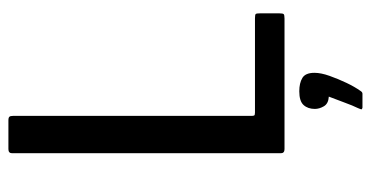

<svg xmlns="http://www.w3.org/2000/svg" viewBox="-238 -476 903 468"><g transform="rotate(-90 214.0 -241.5)"><path d="M85 0Q75 0 75 -9V-664Q75 -673 85 -673H155Q162 -673 164 -670.5Q166 -668 166 -662V-81Q166 -76 167 -74Q168 -72 174 -72H404Q413 -72 414.5 -70Q416 -68 416 -59V-13Q416 -4 414 -2Q412 0 403 0ZM271 73Q271 89 263.5 110Q256 131 246.5 151Q237 171 227 185Q224 190 220 190Q213 190 203.5 190Q194 190 186 190Q182 189 182 187.5Q182 186 185 179Q191 167 199 145Q207 123 213 108Q196 107 189.5 96Q183 85 183 74Q183 57 192.5 46.5Q202 36 226 36Q246 36 258.5 43.5Q271 51 271 73Z"/></g></svg>

Font: Glory Medium
Style: Regular
Weight: 500
Designer: Robert Leuschke
Foundry: Robert Leuschke
Version: Version 1.011